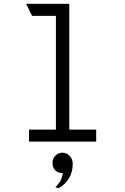

<svg xmlns="http://www.w3.org/2000/svg" viewBox="-20 -742 656 1006"><path d="M484 -63V0H132V-63H273V-659H148L117 -722H343V-63ZM270 239Q281 230 293.5 210.5Q306 191 309 165Q282 165 268.5 149.5Q255 134 255 111Q255 88 271 73Q287 58 307 58Q328 58 344.5 74.5Q361 91 361 117Q361 200 288 244Z"/></svg>

Font: Overpass Mono Light
Style: Regular
Weight: 300
Monospace: yes
Designer: Delve Withrington, Dave Bailey
Foundry: Delve Fonts
Version: Version 1.000;DELV;Overpass